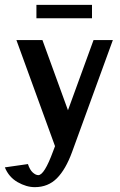

<svg xmlns="http://www.w3.org/2000/svg" viewBox="-25 -606 496 796"><path d="M0 0ZM126 -585.9H356.4V-530.3H126ZM119.1 169.9Q84.5 169.9 48.1 149.2Q11.7 128.4 -4.9 87.9L90.8 74.2Q98.6 98.1 110.8 109.1Q123 120.1 133.8 120.1Q158.7 120.1 194.8 22L203.1 0L43 -439.9H150.9L256.8 -148.9L362.8 -439.9H442.9L273.9 23.9Q247.6 96.2 210.9 133.1Q174.3 169.9 119.1 169.9Z"/></svg>

Font: Pfennig
Style: Bold
Weight: 700
Version: Version 20120410 ; ttfautohint (v0.8)